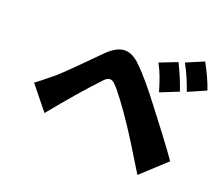

<svg xmlns="http://www.w3.org/2000/svg" viewBox="-121 -902 1247 1084"><g transform="rotate(20 503.0 -359.5)"><path d="M797.9 -671.2Q814.6 -638.5 833.5 -593.8Q852.3 -549 862.6 -517L753.2 -473Q736.2 -529.1 724.1 -561.3Q712 -593.4 692.5 -630ZM938.2 -725.9Q986.2 -638.8 1006.4 -576L899.5 -529.1Q869.7 -615.1 832.7 -681.1ZM71.7 -283Q102.6 -305.8 169.7 -361.2Q183.9 -373.2 201.9 -390.1Q219.8 -407 244.5 -431.3Q269.2 -455.6 286.9 -473.4Q304.7 -491.1 337.7 -524.5Q370.7 -557.9 386 -573.2Q443.5 -630 492.2 -630Q540.1 -630 589.1 -579.9Q653.4 -517.4 751.1 -388.1Q759.6 -376.8 794.4 -331.7Q829.2 -286.6 849.3 -259.9Q869.3 -233.3 897.9 -194.8Q926.5 -156.2 945.3 -128.9L797.9 7.1Q688.6 -173.3 641.3 -242.9Q605.8 -296.9 563.9 -353.3Q522 -409.8 502.1 -429Q485.1 -448.2 468 -448.2Q450.3 -448.2 429.3 -424Q321.4 -309.7 185.4 -142Z"/></g></svg>

Font: Karasuma Gothic
Style: Italic
Weight: 900
Italic angle: -9.39999°
Designer: Rasmus Andersson / Ryoko Nishizuka
Foundry: Genbu
Version: Version 1.00